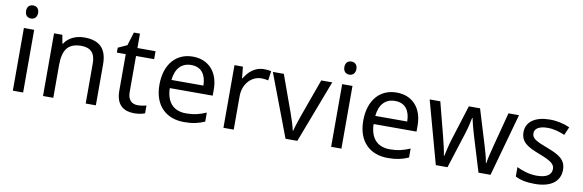

<svg xmlns="http://www.w3.org/2000/svg" viewBox="-51 -1172 4912 1617"><g transform="rotate(10 2404.5 -363.5)"><path d="M130 -737C101 -737 78 -720 78 -681C78 -643 101 -625 130 -625C157 -625 181 -643 181 -681C181 -720 157 -737 130 -737ZM173 -536H85V0H173Z M601 -546C533 -546 467 -519 432 -463H427L414 -536H343V0H431V-278C431 -403 469 -472 588 -472C670 -472 708 -429 708 -343V0H795V-349C795 -487 729 -546 601 -546Z M1140 -62C1091 -62 1056 -93 1056 -158V-468H1211V-536H1056V-659H1004L969 -545L892 -510V-468H968V-156C968 -26 1041 10 1125 10C1157 10 1196 3 1215 -6V-73C1198 -67 1166 -62 1140 -62Z M1529 -546C1387 -546 1292 -440 1292 -264C1292 -85 1397 10 1550 10C1623 10 1671 -1 1726 -25V-102C1670 -78 1622 -65 1554 -65C1447 -65 1386 -130 1383 -251H1750V-304C1750 -450 1666 -546 1529 -546ZM1528 -474C1617 -474 1657 -412 1658 -321H1385C1394 -417 1444 -474 1528 -474Z M2136 -546C2061 -546 2006 -497 1972 -438H1968L1958 -536H1886V0H1974V-286C1974 -394 2047 -466 2130 -466C2148 -466 2171 -463 2188 -459L2199 -540C2181 -544 2156 -546 2136 -546Z M2417 0H2518L2722 -536H2628L2514 -220C2499 -177 2476 -111 2469 -78H2465C2459 -111 2438 -176 2422 -220L2308 -536H2214Z M2852 -737C2823 -737 2800 -720 2800 -681C2800 -643 2823 -625 2852 -625C2879 -625 2903 -643 2903 -681C2903 -720 2879 -737 2852 -737ZM2895 -536H2807V0H2895Z M3272 -546C3130 -546 3035 -440 3035 -264C3035 -85 3140 10 3293 10C3366 10 3414 -1 3469 -25V-102C3413 -78 3365 -65 3297 -65C3190 -65 3129 -130 3126 -251H3493V-304C3493 -450 3409 -546 3272 -546ZM3271 -474C3360 -474 3400 -412 3401 -321H3128C3137 -417 3187 -474 3271 -474Z M3975 -303 4067 -1H4170L4319 -537H4229L4154 -251C4138 -190 4122 -125 4118 -92H4114C4109 -130 4092 -189 4078 -235L3986 -537H3890L3795 -235C3781 -191 3766 -124 3759 -91H3755C3750 -129 3735 -193 3720 -251L3646 -537H3555L3702 -1H3802L3898 -302C3916 -358 3929 -415 3934 -445H3938C3944 -415 3958 -358 3975 -303Z M4764 -148C4764 -234 4705 -269 4603 -307C4500 -346 4465 -364 4465 -409C4465 -449 4504 -474 4576 -474C4628 -474 4678 -459 4723 -440L4753 -510C4703 -532 4647 -546 4582 -546C4462 -546 4381 -495 4381 -404C4381 -316 4443 -284 4547 -244C4652 -204 4679 -180 4679 -140C4679 -92 4641 -61 4552 -61C4489 -61 4424 -83 4382 -104V-24C4423 -2 4475 10 4550 10C4681 10 4764 -44 4764 -148Z"/></g></svg>

Font: Noto Sans Buginese
Style: Regular
Weight: 400
Designer: Monotype Design Team
Foundry: Monotype Imaging Inc.
Version: Version 2.002